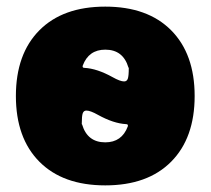

<svg xmlns="http://www.w3.org/2000/svg" viewBox="-20 -550 636 580"><path d="M369 -345 368 -346Q352 -400 298 -400Q248 -400 230 -352Q228 -345 235 -345Q273 -343 320 -317Q343 -304 355 -304Q363 -304 366 -312Q369 -320 369 -344ZM366 -168Q368 -175 361 -175Q323 -177 276 -203Q253 -216 241 -216Q233 -216 230 -208Q227 -200 227 -176V-175L228 -174Q244 -120 298 -120Q348 -120 366 -168ZM99 -458.5Q170 -530 298 -530Q426 -530 497 -458.5Q568 -387 568 -260Q568 -133 497 -61.5Q426 10 298 10Q170 10 99 -61.5Q28 -133 28 -260Q28 -387 99 -458.5Z"/></svg>

Font: Rounded Mplus 1c Black
Style: Regular
Weight: 900
Version: Version 1.059.20150529